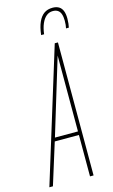

<svg xmlns="http://www.w3.org/2000/svg" viewBox="-158 -940 584 990"><g transform="rotate(-15 133.5 -445.0)"><path d="M-24 0 195 -710H212V0H193V-221H64L-5 0ZM70 -240H193V-645ZM231 -890Q251 -890 264.5 -882Q278 -874 284.5 -857.5Q291 -841 291 -816Q291 -803 289.5 -790Q288 -777 286 -769H271Q273 -778 274 -787.5Q275 -797 275 -809Q275 -830 270 -844.5Q265 -859 254.5 -866Q244 -873 228 -873Q208 -873 193 -860.5Q178 -848 168 -825Q158 -802 154 -769H138Q143 -811 155 -837.5Q167 -864 185.5 -877Q204 -890 231 -890Z"/></g></svg>

Font: Georama
Style: Italic
Weight: 400
Width: 2
Italic angle: -9°
Designer: Jean-Baptiste Levee
Foundry: Production Type
Version: Version 1.000